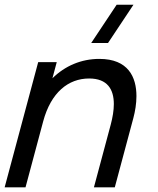

<svg xmlns="http://www.w3.org/2000/svg" viewBox="-56 -808 681 828"><path d="M519.5 -787.5H447L337.3 -622.5H409.8ZM372.4 -554C294.4 -554 224.4 -524 170.1 -470.5L188.7 -540H108.7L-36 0H54L130.2 -284.5C163.7 -409.5 238.8 -469.5 328.3 -469.5C407.7 -469.5 434.9 -422.2 434.9 -359.2C434.9 -331.7 429.7 -301.3 421.5 -270.5L349 0H439L519 -298.5C526.8 -327.6 532.4 -360.9 532.4 -393.5C532.4 -475.6 497 -554 372.4 -554Z"/></svg>

Font: Manrope
Style: MediumItalic
Weight: 500
Italic angle: -15°
Designer: Mikhail Sharanda
Foundry: Mikhail Sharanda
Version: Version 4.502;hotconv 1.0.109;makeotfexe 2.5.65596